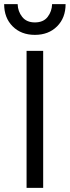

<svg xmlns="http://www.w3.org/2000/svg" viewBox="-20 -905 336 925"><path d="M188 -660V0H108V-660ZM296 -885Q296 -819 255 -778Q214 -737 148 -737Q82 -737 41 -778Q0 -819 0 -885H65Q66 -850 87 -823.5Q108 -797 148 -797Q189 -797 209.5 -823.5Q230 -850 231 -885Z"/></svg>

Font: Work Sans
Style: Regular
Weight: 400
Designer: Wei Huang
Foundry: Wei Huang
Version: Version 2.006; ttfautohint (v1.8.1.43-b0c9)